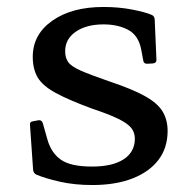

<svg xmlns="http://www.w3.org/2000/svg" viewBox="-20 -522 549 551"><path d="M295 -288Q358 -267 394.5 -247Q431 -227 446 -203Q461 -179 461 -146Q461 -98 435 -63.5Q409 -29 360.5 -10Q312 9 245 9Q194 9 152 -0.5Q110 -10 84 -21Q76 -25 75 -35L66 -164Q65 -173 75 -174L91 -177Q100 -178 103 -168L116 -122Q127 -83 155 -63.5Q183 -44 244 -44Q303 -44 335 -65Q367 -86 367 -124Q367 -142 356.5 -155Q346 -168 319.5 -181Q293 -194 245 -210Q177 -235 139.5 -255.5Q102 -276 88 -300Q74 -324 74 -359Q74 -423 130 -462.5Q186 -502 277 -502Q321 -502 359.5 -494.5Q398 -487 416 -479Q424 -475 424 -465L429 -350Q429 -341 419 -340L402 -339Q392 -339 391 -349L385 -381Q377 -421 347.5 -436.5Q318 -452 277 -452Q228 -452 197.5 -431Q167 -410 167 -375Q167 -356 176 -343.5Q185 -331 212.5 -319Q240 -307 295 -288Z"/></svg>

Font: Hahmlet
Style: Regular
Weight: 400
Designer: Minjoo Ham & Mark Frömberg
Foundry: hypertype
Version: Version 1.001; ttfautohint (v1.8.3)